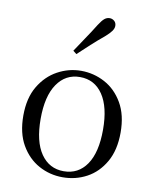

<svg xmlns="http://www.w3.org/2000/svg" viewBox="-91 -887 778 970"><g transform="rotate(10 298.0 -401.5)"><path d="M297 15Q231 15 174.5 -16Q118 -47 83 -107.5Q48 -168 48 -258Q48 -348 84 -408.5Q120 -469 177 -500Q234 -531 297 -531Q362 -531 419 -500.5Q476 -470 511.5 -409Q547 -348 547 -258Q547 -168 512 -107Q477 -46 420.5 -15.5Q364 15 297 15ZM297 -16Q372 -16 414.5 -78Q457 -140 457 -257Q457 -373 414.5 -436Q372 -499 297 -499Q223 -499 180 -436Q137 -373 137 -257Q137 -140 180 -78Q223 -16 297 -16ZM240 -624Q264 -661 289 -697.5Q314 -734 338 -773Q354 -798 366 -808Q378 -818 393 -818Q406 -818 416.5 -809Q427 -800 427 -784Q427 -771 417 -757Q407 -743 384 -723Q351 -696 320 -667.5Q289 -639 258 -610Z"/></g></svg>

Font: Noto Serif KR
Style: Regular
Weight: 400
Designer: Ryoko NISHIZUKA  (kana & ideographs); Frank Grießhammer (Latin, Greek & Cyrillic); Wenlong ZHANG  (bopomofo); Sandoll Co
Foundry: Adobe
Version: Version 2.003-H1;hotconv 1.1.1;makeotfexe 2.6.0